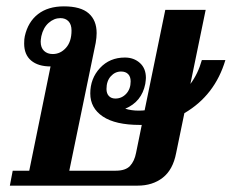

<svg xmlns="http://www.w3.org/2000/svg" viewBox="-20 -584 729 604"><path d="M560 -228 534 -102Q524 -50 492 -25Q460 0 413 0H11L20 -47H72L139 -375Q100 -375 78 -393.5Q56 -412 56 -447Q56 -462 58 -470Q68 -515 99.5 -539.5Q131 -564 181 -564Q234 -564 259 -542Q284 -520 284 -480Q284 -466 281 -449L198 -47H344Q375 -47 389 -62Q403 -77 408 -103L426 -191H420Q343 -191 303.5 -217.5Q264 -244 264 -290Q264 -337 294.5 -370Q325 -403 373 -403Q401 -403 420 -386Q439 -369 439 -339Q439 -334 437 -320Q426 -264 374 -242Q394 -236 415 -236Q429 -236 435 -237L500 -553H627L579 -320Q603 -352 615 -395H689Q656 -284 560 -228ZM205 -488Q205 -507 195.5 -517Q186 -527 170 -527Q150 -527 133 -512Q116 -497 110 -470Q108 -458 108 -453Q108 -434 118.5 -424Q129 -414 146 -414Q170 -414 187.5 -433.5Q205 -453 205 -488ZM343 -274Q363 -274 377 -289Q391 -304 391 -328Q391 -343 383 -351Q375 -359 361 -359Q342 -359 328.5 -344Q315 -329 315 -304Q315 -290 322.5 -282Q330 -274 343 -274Z"/></svg>

Font: Trirong SemiBold
Style: Italic
Weight: 600
Italic angle: -12°
Designer: Katatrad Team
Foundry: CadsonDemak
Version: Version 1.001